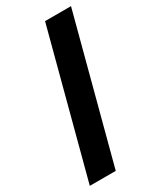

<svg xmlns="http://www.w3.org/2000/svg" viewBox="-233 -877 917 1096"><g transform="rotate(-30 226.0 -329.0)"><path d="M16 142 265 -800H436L187 142Z"/></g></svg>

Font: Trispace SemiCondensed ExtraBold
Style: Regular
Weight: 800
Width: 4
Designer: Tyler Finck
Foundry: Etcetera Type Company
Version: Version 1.210; ttfautohint (v1.8.3)